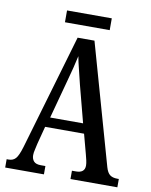

<svg xmlns="http://www.w3.org/2000/svg" viewBox="-92 -908 766 976"><g transform="rotate(10 291.0 -420.5)"><path d="M3 0V-43H14Q36 -43 49.5 -58Q63 -73 77 -120L251 -714H338L514 -92Q522 -64 536 -53.5Q550 -43 574 -43H582V0H340V-43H361Q406 -43 406 -81Q406 -92 402.5 -108Q399 -124 395 -138L368 -239H167L143 -147Q141 -135 136.5 -117.5Q132 -100 132 -87Q132 -67 143 -55Q154 -43 179 -43H203V0ZM184 -290H354L304 -481Q294 -524 285 -559Q276 -594 271 -622Q265 -594 256.5 -560Q248 -526 238 -490ZM174 -780V-841H405V-780Z"/></g></svg>

Font: Noto Serif Lao ExtraCondensed Medium
Style: Regular
Weight: 500
Width: 2
Designer: Monotype Design Team
Foundry: Monotype Imaging Inc.
Version: Version 2.003; ttfautohint (v1.8.4.7-5d5b)